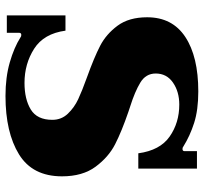

<svg xmlns="http://www.w3.org/2000/svg" viewBox="-42 -708 760 717"><g transform="rotate(90 338.5 -350.0)"><path d="M120 -46Q117 -49 111 -49Q103 -49 103 -41V5H38V-214H95Q106 -133 162.5 -97Q219 -61 290 -61Q351 -61 389.5 -84.5Q428 -108 428 -165Q428 -199 405 -223Q382 -247 351 -261.5Q320 -276 270 -294Q195 -321 151.5 -343.5Q108 -366 76.5 -408.5Q45 -451 45 -519Q45 -613 118.5 -661.5Q192 -710 322 -710Q391 -710 439.5 -694.5Q488 -679 528 -654Q531 -651 537 -651Q545 -651 545 -659V-705H610V-486H553Q542 -567 490.5 -603Q439 -639 371 -639Q323 -639 289 -615.5Q255 -592 255 -551Q255 -514 289 -493.5Q323 -473 377 -456L398 -449Q471 -424 519 -399.5Q567 -375 603 -326.5Q639 -278 639 -201Q639 -91 557 -40.5Q475 10 339 10Q269 10 213.5 -6Q158 -22 120 -46Z"/></g></svg>

Font: Taviraj Black
Style: Regular
Weight: 900
Designer: Katatrad Team
Foundry: CadsonDemak
Version: Version 1.030